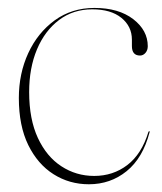

<svg xmlns="http://www.w3.org/2000/svg" viewBox="-20 -456 408 484"><path d="M352.5 -339.5Q352.5 -329.5 346.8 -322.8Q341 -316 333 -316Q312.5 -316 312.5 -340V-356Q312.5 -389.5 286 -411Q259.5 -432.5 212.5 -432.5Q164.5 -432.5 128.8 -405.5Q93 -378.5 73.2 -331.5Q53.5 -284.5 53.5 -224Q53.5 -155.5 75.5 -108.2Q97.5 -61 134.8 -36.8Q172 -12.5 217.5 -12.5Q265 -12.5 301 -40Q337 -67.5 354 -123Q354.5 -125 356 -125Q358.5 -125 357 -122.5Q340 -57.5 299.2 -24.5Q258.5 8.5 204 8.5Q155 8.5 115 -16.8Q75 -42 51.2 -90.5Q27.5 -139 27.5 -209Q27.5 -270.5 51.2 -322Q75 -373.5 118 -404.8Q161 -436 218 -436Q279 -436 315.8 -407.8Q352.5 -379.5 352.5 -339.5Z"/></svg>

Font: Fraunces 144pt Thin
Style: Regular
Weight: 100
Version: Version 1.000;[f99f86859]